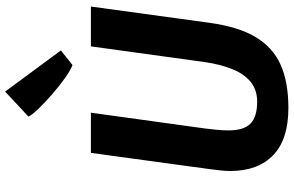

<svg xmlns="http://www.w3.org/2000/svg" viewBox="-214 -900 1123 734"><g transform="rotate(-90 347.0 -533.5)"><path d="M300.7 8Q180.9 8 120.7 -49.8Q60.5 -107.6 59.8 -211.8Q59.8 -227.4 61.5 -246.7Q63.3 -266 66.8 -291.5L129 -747H282.7L222.4 -311.5Q220.1 -289.9 217.5 -267.5Q215 -245.2 215 -220.9Q215 -162.1 241.2 -136.7Q267.4 -111.4 324.4 -111.4Q370.4 -111.4 400.9 -136.6Q431.4 -161.8 449.4 -206.8Q467.4 -251.7 476.1 -311.1L536.2 -747H688.5L626.6 -295.5Q619.1 -240.5 605.7 -196.4Q592.4 -152.3 573 -119.4Q534 -52.6 467.3 -22.3Q400.6 8 300.7 8ZM520.7 -861.8 464.9 -817.3Q446 -824.3 416.2 -845.3Q386.4 -866.4 355.1 -893.4Q323.9 -920.5 299.6 -945.5Q275.2 -970.5 267.6 -985.5L363.3 -1074.9Z"/></g></svg>

Font: Merriweather Sans Variable Regular
Style: Italic
Weight: 300
Italic angle: -8°
Designer: Eben Sorkin
Foundry: Eben Sorkin
Version: Version 2.001